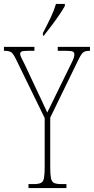

<svg xmlns="http://www.w3.org/2000/svg" viewBox="-28 -951 475 971"><path d="M116 0V-20H142Q167 -20 179 -26Q191 -32 194.5 -51Q198 -70 198 -108V-354L53 -651Q38 -682 27 -688Q16 -694 -6 -694H-8V-714H146V-694H115Q87 -694 80.5 -690Q74 -686 74 -678Q74 -671 80.5 -658Q87 -645 97 -625L151 -510Q167 -477 181.5 -445.5Q196 -414 211 -382Q219 -397 229.5 -419.5Q240 -442 256 -474L333 -631Q344 -653 346 -661.5Q348 -670 348 -677Q348 -685 341 -689.5Q334 -694 307 -694H264V-714H427V-694H425Q406 -694 395.5 -688Q385 -682 370 -652L226 -356V-108Q226 -70 229.5 -51Q233 -32 245 -26Q257 -20 282 -20H308V0ZM189 -784Q212 -828 228.5 -862.5Q245 -897 255 -931H300V-921Q291 -904 273 -877.5Q255 -851 234 -823Q213 -795 194 -771H189Z"/></svg>

Font: Noto Serif Ethiopic ExtraCondensed Thin
Style: Regular
Weight: 100
Width: 2
Designer: Monotype Design Team
Foundry: Monotype Imaging Inc.
Version: Version 2.102; ttfautohint (v1.8.4.7-5d5b)